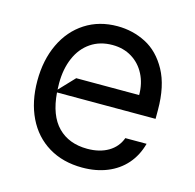

<svg xmlns="http://www.w3.org/2000/svg" viewBox="-88 -643 753 743"><g transform="rotate(15 289.0 -271.0)"><path d="M529.1 -244.3H134.2Q141.3 -153.4 185.5 -108.7Q229.8 -63.9 303.3 -63.9Q352.6 -63.9 387.3 -84.3Q421.9 -104.8 435.4 -142H520.6Q507.5 -93.4 477.3 -58.9Q447.1 -24.5 402.7 -6.6Q358.3 11.4 303.3 11.4Q225.5 11.4 168 -23.4Q110.4 -58.2 79.7 -121.6Q49 -185 49 -268.5Q49 -351.6 79.5 -416.2Q110.1 -480.8 165.8 -516.7Q221.6 -552.6 294.7 -552.6Q356.2 -552.6 409.1 -525.4Q462 -498.2 495.6 -437Q529.1 -375.7 529.1 -279.8ZM191.8 -316.8H443.9Q443.9 -362.9 425.2 -399.3Q406.6 -435.7 372.9 -456.5Q339.1 -477.3 294.7 -477.3Q244.7 -477.3 208.1 -452.4Q171.5 -427.6 152.2 -383Q132.8 -338.4 132.8 -280.9Q132.8 -263.5 133.5 -255.3Z"/></g></svg>

Font: Riot Sans
Style: Regular
Weight: 400
Designer: Rasmus Andersson
Foundry: rsms
Version: Version 4.001